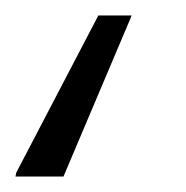

<svg xmlns="http://www.w3.org/2000/svg" viewBox="-115 -38 240 248"><path d="M-95 190 -94 185 12 -18H55L53 -13L-33 190Z"/></svg>

Font: Saira SemiCondensed Light
Style: Italic
Weight: 300
Width: 4
Italic angle: -12°
Designer: Hector Gatti with collaboration of the Omnibus-Type team
Foundry: Omnibus-Type
Version: Version 1.101